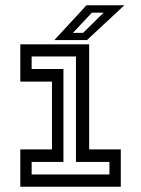

<svg xmlns="http://www.w3.org/2000/svg" viewBox="-20 -708 535 728"><path d="M57 0V-141.5H177V-398.5H57V-540H318V-141.5H438V0ZM100 -46.5H395V-94H268V-494H100V-446.5H220.5V-94H100ZM186 -556 308 -688H451.5L309.5 -556ZM256.5 -583.5H295L373 -660H328.5Z"/></svg>

Font: Tourney Thin Medium
Style: Regular
Weight: 500
Version: Version 1.015